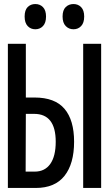

<svg xmlns="http://www.w3.org/2000/svg" viewBox="-20 -931 540 951"><path d="M19 0V-714H108V-448H151Q252 -448 299.5 -392Q347 -336 347 -229Q347 -120 299.5 -60Q252 0 157 0ZM392 0V-714H481V0ZM107 -81H152Q202 -81 229 -119Q256 -157 256 -229Q256 -367 149 -367H108ZM344 -786Q321 -786 305.5 -802Q290 -818 290 -849Q290 -881 305.5 -896Q321 -911 344 -911Q367 -911 382 -895.5Q397 -880 397 -849Q397 -818 382 -802Q367 -786 344 -786ZM155 -786Q132 -786 117 -802Q102 -818 102 -849Q102 -881 117 -896Q132 -911 155 -911Q178 -911 193 -895.5Q208 -880 208 -849Q208 -818 193 -802Q178 -786 155 -786Z"/></svg>

Font: Noto Sans Mono ExtraCondensed Medium
Style: Regular
Weight: 500
Width: 2
Designer: Monotype Design Team
Foundry: Monotype Imaging Inc.
Version: Version 2.014